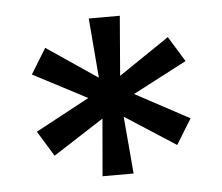

<svg xmlns="http://www.w3.org/2000/svg" viewBox="-38 -741 541 468"><g transform="rotate(-5 233.0 -507.0)"><path d="M83 -374 45 -436 177 -507 45 -576 83 -638 207 -554 195 -700H271L259 -554L383 -638L421 -576L289 -507L421 -436L383 -374L259 -454L271 -314H195L207 -454Z"/></g></svg>

Font: Baumans
Style: Regular
Weight: 400
Designer: Henadij Zarechnjuk
Foundry: Cyreal (www.cyreal.org)
Version: Version 001.002